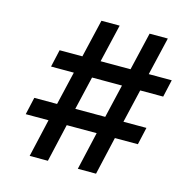

<svg xmlns="http://www.w3.org/2000/svg" viewBox="-100 -759 834 855"><g transform="rotate(15 317.5 -332.0)"><path d="M457 -175 417 0H333L373 -175H235L195 0H111L151 -175H46L64 -255H169L205 -409H100L118 -489H223L264 -664H348L307 -489H445L486 -664H570L529 -489H635L617 -409H511L475 -255H581L563 -175ZM427 -409H289L253 -255H391Z"/></g></svg>

Font: Panefresco 600wt
Style: Italic
Weight: 600
Foundry: Campivisivi & Chank Co
Version: Version 1.000